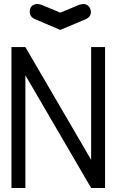

<svg xmlns="http://www.w3.org/2000/svg" viewBox="-20 -934 583 954"><path d="M432.8 -700H502V0H432.8L106.1 -560.1V0H36.9V-700H106.1L432.8 -139.9ZM279.8 -785.4 151 -839.9Q127.8 -852 127.8 -875.3Q127.8 -910.1 163.1 -914.1Q174.7 -914.1 185.9 -910.1L279.8 -871.2L373.7 -910.1Q385.9 -914.1 397 -914.1Q427.8 -910.1 431.8 -875.3Q431.8 -852 409.1 -839.9Z"/></svg>

Font: Myanmar KatKuu
Style: Regular
Weight: 400
Designer: Khon Soe Zaw Thu
Foundry: MPUA
Version: Version 1.00 September 13, 2016, initial release